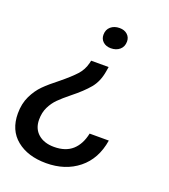

<svg xmlns="http://www.w3.org/2000/svg" viewBox="-152 -634 826 940"><g transform="rotate(20 260.5 -163.5)"><path d="M198 -145Q162 -116 141 -95Q120 -74 106 -45.5Q92 -17 92 20Q92 67 123 94Q154 121 206 121Q266 121 301 89.5Q336 58 348 0H448Q432 100 364 154.5Q296 209 196 209Q101 209 42.5 161.5Q-16 114 -16 27Q-16 -24 3 -63.5Q22 -103 49.5 -130.5Q77 -158 122 -193Q171 -233 196 -260.5Q221 -288 230 -325L233 -338H324L320 -314Q311 -259 281 -223Q251 -187 198 -145ZM366 -486Q366 -459 348 -443.5Q330 -428 302 -428Q277 -428 261.5 -442Q246 -456 246 -478Q246 -505 264 -520.5Q282 -536 310 -536Q335 -536 350.5 -522Q366 -508 366 -486Z"/></g></svg>

Font: Mona Sans Medium
Style: Italic
Weight: 500
Italic angle: -11.7°
Designer: Deni Anggara
Foundry: GitHub
Version: Version 2.000